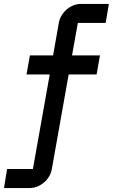

<svg xmlns="http://www.w3.org/2000/svg" viewBox="-70 -740 580 970"><path d="M323.2 -624 293.9 -460H435.1L418 -363.8H276.9L191.9 113.8Q188.5 133.8 178 151.4Q167.5 168.9 152.3 181.9Q137.2 194.8 118.7 202.4Q100.1 210 80.1 210H-49.8L-34.2 113.8H96.2L181.2 -363.8H64L81.1 -460H198.2L227.1 -624Q230.5 -644 241 -661.4Q251.5 -678.7 266.6 -691.9Q281.7 -705.1 300.5 -712.6Q319.3 -720.2 338.9 -720.2H480L463.9 -624Z"/></svg>

Font: Aldrich
Style: Regular
Weight: 400
Designer: Matthew Desmond
Foundry: Matthew Desmond
Version: Version 1.002 2011